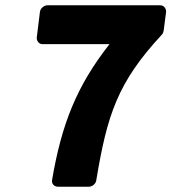

<svg xmlns="http://www.w3.org/2000/svg" viewBox="-20 -681 648 726"><path d="M177 -1C174 15 186 25 199 25H316C328 25 342 15 344 1C385 -246 424 -369 592 -550C596 -554 598 -560 599 -566L608 -636C609 -647 601 -661 586 -661H159C148 -661 133 -651 131 -636L119 -539C118 -528 126 -514 141 -514H394C270 -356 213 -212 177 -1Z"/></svg>

Font: Falling Sky
Style: BlkObl
Weight: 900
Designer: Paul D. Hunt
Foundry: Adobe Systems Incorporated
Version: Version 1.02